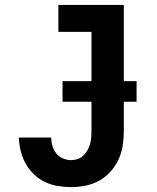

<svg xmlns="http://www.w3.org/2000/svg" viewBox="-20 -755 640 783"><path d="M270 8Q243 8 215.5 3.5Q188 -1 163 -13Q138 -25 118 -44.5Q98 -64 84.5 -88Q71 -112 64.5 -139Q58 -166 57 -194H189Q189 -176 194 -159.5Q199 -143 209.5 -129.5Q220 -116 236.5 -109Q253 -102 270 -102Q284 -102 297 -106.5Q310 -111 320 -120.5Q330 -130 336.5 -142Q343 -154 347 -167Q351 -180 352 -193.5Q353 -207 353 -221V-625H218V-735H485V-221Q485 -191 480.5 -161.5Q476 -132 463.5 -105Q451 -78 431 -55.5Q411 -33 385 -18.5Q359 -4 329.5 2Q300 8 270 8ZM235 -340V-424H537V-340Z"/></svg>

Font: Iosevka SS04 XBd Ex
Style: Regular
Weight: 800
Width: 7
Monospace: yes
Designer: Belleve Invis
Foundry: Belleve Invis
Version: Version 19.0.0; ttfautohint (v1.8.4)